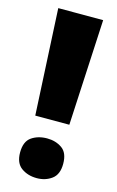

<svg xmlns="http://www.w3.org/2000/svg" viewBox="-114 -762 502 822"><g transform="rotate(15 137.0 -350.5)"><path d="M213 -244H62L38 -714H237ZM40 -75Q40 -124 68.5 -143.5Q97 -163 137 -163Q175 -163 203 -143.5Q231 -124 231 -75Q231 -28 203 -7.5Q175 13 137 13Q97 13 68.5 -7.5Q40 -28 40 -75Z"/></g></svg>

Font: Noto Sans Disp ExtBd
Style: Regular
Weight: 800
Designer: Monotype Design Team
Foundry: Monotype Imaging Inc.
Version: Version 2.000;GOOG;noto-source:20170915:90ef993387c0; ttfaut